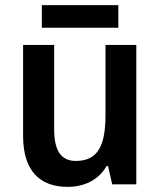

<svg xmlns="http://www.w3.org/2000/svg" viewBox="-20 -718 624 748"><path d="M441 -698H143V-610H441ZM511 -543H391V-272C391 -154 364 -91 275 -91C217 -91 191 -132 191 -215V-543H70V-188C70 -56 132 10 244 10C307 10 364 -16 395 -71H401L417 0H511Z"/></svg>

Font: Noto Sans Myanmar SemiCondensed SemiBold
Style: Regular
Weight: 600
Width: 4
Designer: Monotype Design Team
Foundry: Monotype Imaging Inc.
Version: Version 2.107